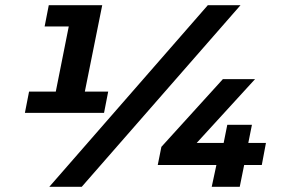

<svg xmlns="http://www.w3.org/2000/svg" viewBox="-20 -720 1084 740"><path d="M397 -367H307L374 -700H168L152 -618H245L195 -367H92L76 -285H381ZM781 -700 170 0H295L907 -700ZM1005 -169H937L951 -239H856L842 -169H738L963 -415H839L602 -154L588 -84H814L796 0H904L921 -84H989Z"/></svg>

Font: AWKNG-Font
Style: Bold Italic
Weight: 700
Italic angle: -11.3°
Designer: Awakening Church
Foundry: Awakening Church
Version: Version 1.700;PS 001.700;hotconv 1.0.88;makeotf.lib2.5.64775